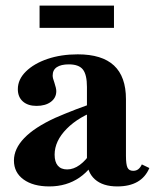

<svg xmlns="http://www.w3.org/2000/svg" viewBox="-20 -655 556 689"><path d="M401 14Q349 14 320.5 -11.5Q292 -37 292 -83V-343Q292 -387 277.5 -405.5Q263 -424 227 -424Q199 -424 184 -414Q169 -404 169 -384Q169 -379 170.5 -373Q172 -367 175 -359Q182 -338 182 -328Q182 -304 162.5 -289.5Q143 -275 111 -275Q80 -275 62 -291Q44 -307 44 -335Q44 -370 73 -398.5Q102 -427 150.5 -443.5Q199 -460 259 -460Q346 -460 389 -420Q432 -380 432 -299V-96Q432 -65 437.5 -53.5Q443 -42 458 -42Q469 -42 476.5 -48Q484 -54 489 -65L516 -52Q488 14 401 14ZM157 14Q99 14 64.5 -11Q30 -36 30 -79Q30 -121 67 -159.5Q104 -198 178 -232Q210 -246 252.5 -262.5Q295 -279 335 -291L336 -262Q263 -237 219.5 -193Q176 -149 176 -100Q176 -74 187.5 -60.5Q199 -47 221 -47Q244 -47 266 -63Q288 -79 306 -107Q324 -135 334 -170L340 -113Q312 -50 265.5 -18Q219 14 157 14ZM122 -555V-635H389V-555Z"/></svg>

Font: Baskervville SC
Style: Regular
Weight: 400
Designer: Alexis Faudot, Rémi Forte, Morgane Pierson, Rafael Ribas, Tanguy Vanlaeys, Rosalie Wagner, Thomas Huot-Marchand
Foundry: ANRT
Version: Version 1.100